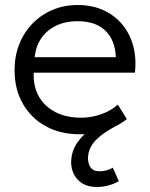

<svg xmlns="http://www.w3.org/2000/svg" viewBox="-20 -520 598 765"><path d="M297.5 15Q221 15 162.5 -17Q104 -49 71 -106.8Q38 -164.5 38 -241Q38 -296.5 56.8 -344Q75.5 -391.5 109.8 -426.5Q144 -461.5 189.8 -480.8Q235.5 -500 289.5 -500Q347 -500 392 -479.5Q437 -459 467.2 -422.5Q497.5 -386 510.8 -336.8Q524 -287.5 517.5 -230.5H114.5Q112 -176.5 134.5 -136.2Q157 -96 200.5 -73.5Q244 -51 304 -51Q343.5 -51 382.2 -64.5Q421 -78 449.5 -103L485.5 -45.5Q461 -25.5 429.2 -11.8Q397.5 2 363.8 8.5Q330 15 297.5 15ZM118 -292H441.5Q439 -359.5 400.2 -397.5Q361.5 -435.5 288.5 -435.5Q218 -435.5 171.8 -397.5Q125.5 -359.5 118 -292ZM366.5 225Q316.5 225 289.8 195.8Q263 166.5 263.5 125Q264.5 82.5 287.2 49.2Q310 16 345.8 -8.5Q381.5 -33 421.5 -49.5L438.5 -16Q416.5 -4 397.2 9Q378 22 363.2 36.8Q348.5 51.5 340 69.2Q331.5 87 330.5 109Q330.5 131.5 341 147Q351.5 162.5 378 162.5Q392 162.5 405.5 158.5Q419 154.5 429.5 148L453.5 202Q434 213 411.8 219Q389.5 225 366.5 225Z"/></svg>

Font: Geologica Cursive ExtraLight
Style: Regular
Weight: 250
Designer: Sindre Bremnes, Frode Helland
Foundry: Monokrom Skriftforlag AS
Version: Version 1.010;gftools[0.9.28]